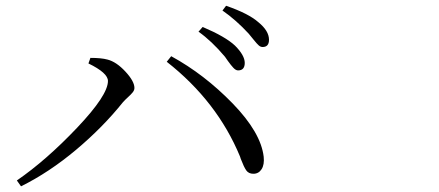

<svg xmlns="http://www.w3.org/2000/svg" viewBox="-20 -739 1540 673"><path d="M814.5 -492.2Q810.5 -492.2 806.2 -494.6Q801.8 -497.1 797.4 -502Q793 -506.8 789.1 -511.7Q785.2 -516.6 778.8 -525.4Q772.5 -534.2 768.6 -540Q721.7 -595.7 675.8 -627.9L690.4 -644.5Q770.5 -610.4 803.7 -579.1Q837.9 -544.9 837.9 -518.6Q837.9 -492.2 814.5 -492.2ZM900.4 -574.2Q893.6 -574.2 887.2 -579.6Q880.9 -585 869.6 -599.1Q858.4 -613.3 851.6 -621.1Q807.6 -668.9 759.8 -702.1L772.5 -718.8Q851.6 -691.4 885.7 -661.1Q922.9 -630.9 922.9 -599.6Q922.9 -574.2 900.4 -574.2ZM358.4 -455.1Q358.4 -483.4 290 -516.6L296.9 -536.1Q335 -536.1 356.4 -530.3Q387.7 -522.5 419.4 -488.3Q451.2 -454.1 451.2 -430.7Q451.2 -422.9 445.3 -415.5Q439.5 -408.2 428.7 -398.4Q418 -388.7 411.1 -380.9Q340.8 -293 246.6 -213.9Q152.3 -134.8 53.7 -85.9L39.1 -106.4Q142.6 -177.7 250.5 -291.5Q358.4 -405.3 358.4 -455.1ZM904.3 -189.5Q907.2 -162.1 897 -146Q886.7 -129.9 868.2 -129.9Q851.6 -129.9 843.3 -141.6Q835 -153.3 824.2 -181.6Q822.3 -187.5 821.3 -190.4Q741.2 -383.8 564.5 -522.5L580.1 -542Q696.3 -478.5 795.4 -376.5Q894.5 -274.4 904.3 -189.5Z"/></svg>

Font: Bpmf Zihi Serif Regular
Style: Regular
Weight: 400
Foundry: But Ko
Version: Version 1.320